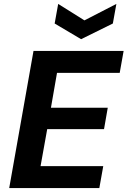

<svg xmlns="http://www.w3.org/2000/svg" viewBox="-20 -960 651 980"><path d="M27 0 151 -700H611L591 -588H271L240 -410H530L511 -301H221L187 -112H507L487 0ZM574 -940 556 -840 394 -760 259 -840 277 -940 411 -856Z"/></svg>

Font: DM Sans 10pt ExtraBold
Style: Italic
Weight: 800
Italic angle: -10°
Version: Version 4.004;gftools[0.9.30]